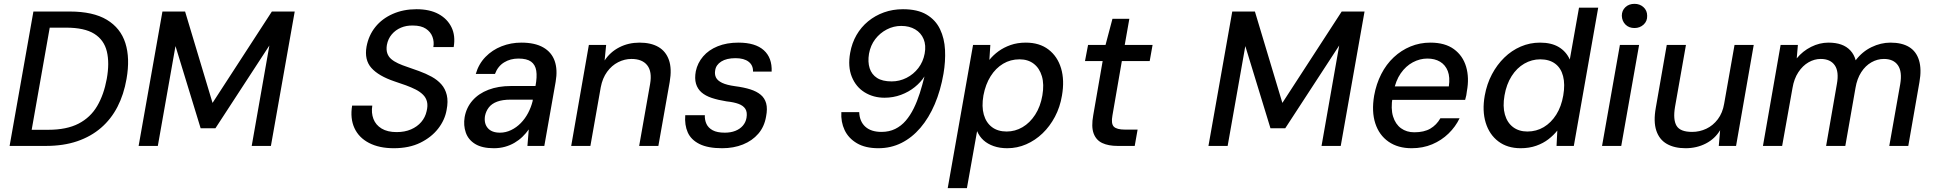

<svg xmlns="http://www.w3.org/2000/svg" viewBox="-20 -760 10074 1000"><path d="M30 0 154 -700H343Q465 -700 536.5 -657Q608 -614 633 -535.5Q658 -457 639 -349Q625 -268 592 -204Q559 -140 506.5 -94.5Q454 -49 382.5 -24.5Q311 0 219 0ZM145 -84H231Q327 -84 389 -116Q451 -148 486 -207.5Q521 -267 536 -349Q551 -432 536.5 -492Q522 -552 471 -584Q420 -616 324 -616H239Z M702 0 826 -700H944L1087 -224L1396 -700H1515L1391 0H1291L1383 -523L1102 -92H1025L894 -520L802 0Z M2031 12Q1955 12 1902 -15.5Q1849 -43 1826 -93Q1803 -143 1814 -210H1919Q1913 -172 1925 -140.5Q1937 -109 1967.5 -90.5Q1998 -72 2046 -72Q2088 -72 2120.5 -86Q2153 -100 2174 -124.5Q2195 -149 2202 -181Q2209 -209 2204 -230Q2199 -251 2183.5 -266.5Q2168 -282 2145.5 -293.5Q2123 -305 2094.5 -315.5Q2066 -326 2035 -336Q1952 -364 1914.5 -406Q1877 -448 1889 -517Q1900 -576 1935 -619.5Q1970 -663 2025.5 -687.5Q2081 -712 2149 -712Q2218 -712 2264 -687Q2310 -662 2331.5 -618Q2353 -574 2343 -515H2237Q2242 -542 2232.5 -568Q2223 -594 2198 -610.5Q2173 -627 2131 -627Q2097 -628 2068.5 -616Q2040 -604 2020.5 -581Q2001 -558 1995 -526Q1991 -501 1997 -483Q2003 -465 2017.5 -452.5Q2032 -440 2053.5 -430Q2075 -420 2102.5 -411Q2130 -402 2162 -390Q2198 -377 2228 -360.5Q2258 -344 2278.5 -321Q2299 -298 2307 -265Q2315 -232 2306 -187Q2297 -135 2262 -90Q2227 -45 2169 -16.5Q2111 12 2031 12Z M2552 12Q2491 12 2455 -10Q2419 -32 2406 -69.5Q2393 -107 2400 -150Q2409 -200 2441 -236.5Q2473 -273 2524 -292.5Q2575 -312 2641 -312H2769Q2778 -360 2773 -391.5Q2768 -423 2746 -439Q2724 -455 2680 -455Q2638 -455 2605.5 -435Q2573 -415 2558 -375H2458Q2473 -427 2508.5 -463.5Q2544 -500 2592.5 -519Q2641 -538 2695 -538Q2766 -538 2809.5 -513Q2853 -488 2869 -442.5Q2885 -397 2874 -334L2815 0H2727L2734 -86Q2720 -66 2701.5 -48Q2683 -30 2660 -16.5Q2637 -3 2610 4.5Q2583 12 2552 12ZM2584 -69Q2614 -69 2642 -82.5Q2670 -96 2692.5 -119Q2715 -142 2730.5 -171.5Q2746 -201 2754 -233L2755 -241H2639Q2597 -241 2569 -230.5Q2541 -220 2526 -200.5Q2511 -181 2506 -156Q2500 -117 2520.5 -93Q2541 -69 2584 -69Z M2955 0 3047 -526H3137L3129 -445Q3158 -489 3205.5 -513.5Q3253 -538 3311 -538Q3370 -538 3409 -515.5Q3448 -493 3464 -447.5Q3480 -402 3468 -333L3409 0H3309L3366 -323Q3377 -387 3351 -420Q3325 -453 3269 -453Q3233 -453 3199.5 -436Q3166 -419 3142 -386Q3118 -353 3109 -306L3055 0Z M3741 12Q3667 12 3623 -10Q3579 -32 3562 -70.5Q3545 -109 3549 -160H3651Q3650 -135 3659.5 -114.5Q3669 -94 3692 -81.5Q3715 -69 3755 -69Q3786 -69 3810 -78.5Q3834 -88 3849 -105.5Q3864 -123 3868 -146Q3873 -176 3862 -193Q3851 -210 3826.5 -219Q3802 -228 3764 -232Q3720 -239 3687 -250Q3654 -261 3633.5 -279Q3613 -297 3605 -324Q3597 -351 3604 -389Q3613 -432 3642 -466Q3671 -500 3718 -519Q3765 -538 3826 -538Q3914 -538 3958 -498.5Q4002 -459 3999 -387H3902Q3903 -420 3879 -438.5Q3855 -457 3811 -457Q3764 -457 3736.5 -439.5Q3709 -422 3705 -394Q3701 -373 3709 -356.5Q3717 -340 3741 -328.5Q3765 -317 3809 -311Q3855 -305 3888 -294.5Q3921 -284 3942 -266.5Q3963 -249 3970.5 -221.5Q3978 -194 3970 -153Q3961 -100 3929.5 -63.5Q3898 -27 3849.5 -7.5Q3801 12 3741 12Z M4555 12Q4487 12 4443 -14Q4399 -40 4379 -82.5Q4359 -125 4362 -176H4455Q4457 -127 4487 -100Q4517 -73 4571 -73Q4611 -73 4642.5 -88.5Q4674 -104 4697.5 -131.5Q4721 -159 4739 -195.5Q4757 -232 4770.5 -274.5Q4784 -317 4795 -362Q4776 -332 4744.5 -306.5Q4713 -281 4672.5 -266Q4632 -251 4587 -251Q4529 -251 4483.5 -279Q4438 -307 4416.5 -360Q4395 -413 4408 -485Q4417 -536 4441 -577.5Q4465 -619 4501.5 -649Q4538 -679 4584 -695.5Q4630 -712 4683 -712Q4759 -712 4806 -684Q4853 -656 4876 -608Q4899 -560 4902 -500Q4905 -440 4894 -376Q4879 -289 4848.5 -217.5Q4818 -146 4774 -94.5Q4730 -43 4675 -15.5Q4620 12 4555 12ZM4624 -336Q4665 -336 4701.5 -354.5Q4738 -373 4763 -405.5Q4788 -438 4796 -481Q4804 -524 4790.5 -556.5Q4777 -589 4746.5 -607Q4716 -625 4674 -625Q4634 -625 4598.5 -606.5Q4563 -588 4538.5 -556Q4514 -524 4506 -480Q4499 -437 4509.5 -404.5Q4520 -372 4548 -354Q4576 -336 4624 -336Z M4916 220 5048 -526H5138L5133 -448Q5153 -473 5180.5 -493Q5208 -513 5243.5 -525.5Q5279 -538 5323 -538Q5394 -538 5441 -502Q5488 -466 5506.5 -404Q5525 -342 5511 -262Q5501 -202 5474.5 -152Q5448 -102 5410 -65.5Q5372 -29 5325 -8.5Q5278 12 5226 12Q5187 12 5155.5 1Q5124 -10 5102.5 -29.5Q5081 -49 5069 -77L5016 220ZM5223 -75Q5267 -75 5305.5 -97.5Q5344 -120 5371.5 -162.5Q5399 -205 5409 -263Q5419 -321 5406.5 -363Q5394 -405 5364 -428Q5334 -451 5290 -451Q5243 -451 5204.5 -428Q5166 -405 5139.5 -363Q5113 -321 5102 -263Q5092 -205 5104 -163Q5116 -121 5146.5 -98Q5177 -75 5223 -75Z M5801 0Q5753 0 5721 -15Q5689 -30 5676 -65Q5663 -100 5674 -160L5723 -442H5631L5647 -526H5738L5774 -662H5862L5838 -526H5983L5968 -442H5823L5774 -159Q5766 -116 5781 -100.5Q5796 -85 5840 -85H5905L5890 0Z M6274 0 6398 -700H6516L6659 -224L6968 -700H7087L6963 0H6863L6955 -523L6674 -92H6597L6466 -520L6374 0Z M7332 12Q7261 12 7212 -22Q7163 -56 7143 -117.5Q7123 -179 7137 -262Q7148 -323 7174 -374Q7200 -425 7239 -461.5Q7278 -498 7326.5 -518Q7375 -538 7430 -538Q7506 -538 7552.5 -504Q7599 -470 7616 -412.5Q7633 -355 7620 -285Q7619 -275 7617 -264Q7615 -253 7611 -240H7206L7218 -310H7526Q7533 -358 7520.5 -390Q7508 -422 7480.5 -438.5Q7453 -455 7414 -455Q7375 -455 7338.5 -435.5Q7302 -416 7275.5 -378Q7249 -340 7238 -282L7233 -254Q7223 -194 7235.5 -153.5Q7248 -113 7277 -92Q7306 -71 7346 -71Q7397 -71 7429.5 -90Q7462 -109 7482 -144H7582Q7561 -100 7524.5 -64.5Q7488 -29 7439.5 -8.5Q7391 12 7332 12Z M7900 12Q7831 12 7784 -23.5Q7737 -59 7718 -121Q7699 -183 7713 -262Q7724 -323 7750.5 -373Q7777 -423 7815 -460Q7853 -497 7900.5 -517.5Q7948 -538 8001 -538Q8060 -538 8098.5 -515Q8137 -492 8156 -450L8204 -720H8304L8177 0H8087L8091 -80Q8072 -56 8045 -35Q8018 -14 7981.5 -1Q7945 12 7900 12ZM7935 -75Q7982 -75 8020.5 -98Q8059 -121 8085.5 -163Q8112 -205 8122 -263Q8132 -321 8121 -363.5Q8110 -406 8079.5 -428.5Q8049 -451 8002 -451Q7958 -451 7919 -428.5Q7880 -406 7853 -363.5Q7826 -321 7816 -263Q7806 -206 7818 -163.5Q7830 -121 7860.5 -98Q7891 -75 7935 -75Z M8324 0 8417 -526H8517L8424 0ZM8493 -614Q8464 -614 8446 -632Q8428 -650 8427 -678Q8427 -705 8445.5 -722.5Q8464 -740 8493 -740Q8521 -740 8540 -722.5Q8559 -705 8559 -678Q8560 -650 8540.5 -632Q8521 -614 8493 -614Z M8759 12Q8701 12 8661.5 -10.5Q8622 -33 8606.5 -80Q8591 -127 8604 -199L8661 -526H8761L8704 -203Q8693 -137 8712 -105Q8731 -73 8793 -73Q8832 -73 8867 -89.5Q8902 -106 8927 -139Q8952 -172 8960 -220L9014 -526H9114L9022 0H8932L8939 -82Q8912 -37 8864.5 -12.5Q8817 12 8759 12Z M9162 0 9254 -526H9344L9338 -456Q9369 -494 9413 -516Q9457 -538 9503 -538Q9541 -538 9569.5 -528Q9598 -518 9617.5 -497Q9637 -476 9645 -446Q9679 -491 9727.5 -514.5Q9776 -538 9826 -538Q9886 -538 9923.5 -515Q9961 -492 9975 -445.5Q9989 -399 9977 -332L9919 0H9820L9877 -322Q9888 -387 9865 -420Q9842 -453 9792 -453Q9758 -453 9727 -435.5Q9696 -418 9674 -384Q9652 -350 9644 -302L9591 0H9491L9547 -322Q9559 -387 9536 -420Q9513 -453 9463 -453Q9430 -453 9399.5 -435.5Q9369 -418 9346.5 -384Q9324 -350 9316 -302L9262 0Z"/></svg>

Font: DM Sans 9pt Medium
Style: Italic
Weight: 500
Italic angle: -10°
Version: Version 4.004;gftools[0.9.30]